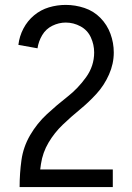

<svg xmlns="http://www.w3.org/2000/svg" viewBox="-20 -763 540 783"><path d="M60 0V-1Q60 -56 67.5 -110Q75 -164 103 -212Q131 -260 171.5 -297.5Q212 -335 255 -368.5Q298 -402 331 -448Q364 -494 364 -549Q364 -581 350.5 -610.5Q337 -640 308.5 -655.5Q280 -671 248 -671Q220 -671 193.5 -658Q167 -645 152 -619.5Q137 -594 133 -566L55 -580Q59 -615 75.5 -646.5Q92 -678 119 -700.5Q146 -723 179.5 -733Q213 -743 248 -743Q287 -743 324.5 -730.5Q362 -718 389.5 -690Q417 -662 430.5 -625Q444 -588 444 -549Q444 -503 424.5 -459Q405 -415 373.5 -380.5Q342 -346 306 -316.5Q270 -287 236 -254.5Q202 -222 178 -181.5Q154 -141 147 -94Q145 -83 144 -72H440V0Z"/></svg>

Font: Iosevka SS08
Style: Regular
Weight: 400
Monospace: yes
Designer: Belleve Invis
Foundry: Belleve Invis
Version: 2.1.0; ttfautohint (v1.8.2)